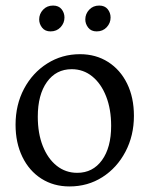

<svg xmlns="http://www.w3.org/2000/svg" viewBox="-20 -659 538 691"><path d="M230 12Q173 12 129 -16Q85 -44 60.5 -94.5Q36 -145 36 -210Q36 -282 66.5 -339.5Q97 -397 150 -430.5Q203 -464 268 -464Q325 -464 369 -436Q413 -408 437.5 -358Q462 -308 462 -242Q462 -171 431.5 -113Q401 -55 348.5 -21.5Q296 12 230 12ZM258 -37Q314 -37 347 -82.5Q380 -128 380 -206Q380 -266 362 -312Q344 -358 312 -384Q280 -410 238 -410Q182 -410 149 -364Q116 -318 116 -239Q116 -179 134 -133.5Q152 -88 184 -62.5Q216 -37 258 -37ZM328 -546Q308 -546 297.5 -559.5Q287 -573 287 -589Q287 -609 301 -624Q315 -639 337 -639Q357 -639 367.5 -626Q378 -613 378 -596Q378 -576 364 -561Q350 -546 328 -546ZM162 -546Q142 -546 131.5 -559.5Q121 -573 121 -589Q121 -609 135 -624Q149 -639 171 -639Q191 -639 201.5 -626Q212 -613 212 -596Q212 -576 198 -561Q184 -546 162 -546Z"/></svg>

Font: Alegreya
Style: Regular
Weight: 400
Designer: Juan Pablo del Peral
Foundry: Huerta Tipografica
Version: Version 2.009